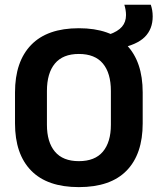

<svg xmlns="http://www.w3.org/2000/svg" viewBox="-20 -771 662 806"><path d="M311 14.5Q178.5 14.5 110.8 -54.8Q43 -124 43 -253V-383Q43 -512.5 110.8 -582.5Q178.5 -652.5 311 -652.5Q443.5 -652.5 511.2 -582.5Q579 -512.5 579 -383V-253Q579 -124 511.5 -54.8Q444 14.5 311 14.5ZM311 -94.5Q378.5 -94.5 412 -134.5Q445.5 -174.5 445.5 -247V-389Q445.5 -464 412 -504.2Q378.5 -544.5 311 -544.5Q244 -544.5 210.5 -504.2Q177 -464 177 -389V-247Q177 -174.5 210.5 -134.5Q244 -94.5 311 -94.5ZM478.5 -567.5 438 -626Q475 -639 492 -658.8Q509 -678.5 509 -708Q509 -719 507 -730.2Q505 -741.5 502 -751H613Q616.5 -741 618.8 -728.5Q621 -716 621 -702Q621 -649 587.8 -615.8Q554.5 -582.5 478.5 -567.5Z"/></svg>

Font: Anek Latin Medium SemiBold
Style: Regular
Weight: 600
Version: Version 1.003